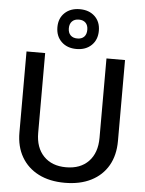

<svg xmlns="http://www.w3.org/2000/svg" viewBox="-63 -1015 811 1077"><g transform="rotate(5 342.5 -476.0)"><path d="M342.3 12.2Q256.8 12.2 194.8 -19.3Q132.8 -50.8 98.9 -108.9Q64.9 -167 64.9 -247.1V-703.1H169.9V-253.9Q169.9 -170.9 216.1 -123Q262.2 -75.2 342.3 -75.2Q422.9 -75.2 469 -123.3Q515.1 -171.4 515.1 -255.9V-703.1H619.6V-247.1Q619.6 -167 586.2 -108.9Q552.7 -50.8 490.5 -19.3Q428.2 12.2 342.3 12.2ZM342.3 -741.2Q290 -741.2 257.8 -772.2Q225.6 -803.2 225.6 -854Q225.6 -904.3 257.8 -934.8Q290 -965.3 342.3 -965.3Q395 -965.3 427 -934.8Q459 -904.3 459 -854Q459 -803.2 427 -772.2Q395 -741.2 342.3 -741.2ZM342.3 -800.3Q366.7 -800.3 380.4 -814.2Q394 -828.1 394 -854Q394 -878.9 380.4 -892.8Q366.7 -906.7 342.3 -906.7Q317.9 -906.7 304 -892.6Q290 -878.4 290 -853.5Q290 -828.1 304 -814.2Q317.9 -800.3 342.3 -800.3Z"/></g></svg>

Font: Schibsted Grotesk Medium
Style: Regular
Weight: 500
Designer: Bakken & Baeck AS, Henrik Kongsvoll
Foundry: Schibsted ASA
Version: Version 1.100;gftools[0.9.25]